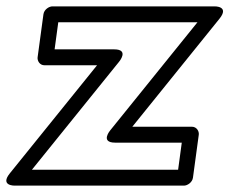

<svg xmlns="http://www.w3.org/2000/svg" viewBox="-45 -558 721 603"><path d="M575.1 -488 301.4 -148.9C301.4 -148.9 268.3 -110 316.9 -110H525.9L514.4 -25H55.3L329 -364.1C329 -364.1 362 -403 313.5 -403H126.5L138 -488ZM644.2 -499.1C676.7 -539.3 628.7 -538 628.7 -538H119.7C109 -538 93.4 -528.1 91.4 -513L73.1 -378C71.7 -367.3 79.6 -353 94.7 -353H259.8L-13.9 -13.9C-46.4 26.3 1.6 25 1.6 25H532.6C543.3 25 559 15.1 561 0L579.3 -135C580.7 -145.7 572.8 -160 557.6 -160H370.6Z"/></svg>

Font: Hussar Techniczny
Style: Bold 
Weight: 700
Foundry: Cannot Into Space Fonts
Version: Version 0.77